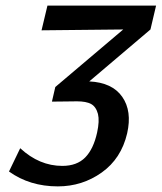

<svg xmlns="http://www.w3.org/2000/svg" viewBox="-20 -491 576 684"><path d="M12 120 52 37Q120 100 202 100Q254 100 283.5 70Q313 40 326 -19Q335 -60 329 -85Q322 -111 304.5 -120.5Q287 -130 254 -130Q248 -130 213.5 -129.5Q179 -129 165 -129L177 -181L419 -386Q382 -386 272.5 -384.5Q163 -383 128 -383L149 -471H536L516 -386L298 -201Q380 -197 415.5 -146Q451 -95 433 -16Q412 74 342.5 123.5Q273 173 186 173Q86 173 12 120Z"/></svg>

Font: Coval
Style: Medium Italic
Weight: 500
Foundry: Context Ltd
Version: Version 001.000